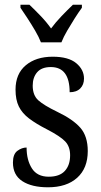

<svg xmlns="http://www.w3.org/2000/svg" viewBox="-20 -786 428 816"><path d="M184 10Q115 10 75 -16Q35 -42 35 -95Q35 -131 54 -145Q73 -159 93 -159Q93 -106 115.5 -70.5Q138 -35 187 -35Q233 -35 255.5 -59.5Q278 -84 278 -126Q278 -163 257 -185Q236 -207 180 -236Q133 -260 103.5 -282.5Q74 -305 60 -333.5Q46 -362 46 -405Q46 -472 89.5 -508.5Q133 -545 204 -545Q271 -545 304 -517.5Q337 -490 337 -452Q337 -426 321 -410Q305 -394 276 -394Q276 -501 196 -501Q157 -501 138 -479Q119 -457 119 -422Q119 -381 143 -359.5Q167 -338 223 -311Q290 -279 321.5 -243Q353 -207 353 -144Q353 -71 308 -30.5Q263 10 184 10ZM154 -606Q145 -629 129.5 -655.5Q114 -682 97 -708Q80 -734 67 -753V-766H105Q128 -744 153 -718Q178 -692 197 -665Q217 -692 242 -718Q267 -744 290 -766H328V-753Q314 -734 297.5 -708Q281 -682 265.5 -655.5Q250 -629 241 -606Z"/></svg>

Font: Noto Serif Thai Condensed
Style: Regular
Weight: 400
Width: 3
Designer: Monotype Design Team
Foundry: Monotype Imaging Inc.
Version: Version 2.002; ttfautohint (v1.8.4.7-5d5b)